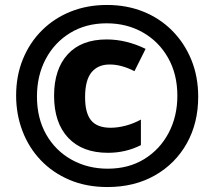

<svg xmlns="http://www.w3.org/2000/svg" viewBox="-20 -810 864 774"><path d="M413 -56Q328 -56 260 -85Q192 -114 144 -164.5Q96 -215 70.5 -282Q45 -349 45 -425Q45 -505 72.5 -572Q100 -639 149.5 -688Q199 -737 265.5 -763.5Q332 -790 411 -790Q491 -790 558 -763Q625 -736 674.5 -686Q724 -636 751.5 -568.5Q779 -501 779 -420Q779 -314 733 -232Q687 -150 604.5 -103Q522 -56 413 -56ZM414 -130Q499 -130 562 -169Q625 -208 660 -274.5Q695 -341 695 -424Q695 -511 657.5 -577Q620 -643 555.5 -679.5Q491 -716 410 -716Q326 -716 262.5 -677Q199 -638 164 -571.5Q129 -505 129 -421Q129 -333 166.5 -267.5Q204 -202 269 -166Q334 -130 414 -130ZM415 -194Q312 -194 255 -254.5Q198 -315 198 -424Q198 -531 253 -591Q308 -651 410 -651Q489 -651 567 -613L522 -523Q470 -550 422 -550Q375 -550 349 -518.5Q323 -487 323 -418Q323 -354 347.5 -324.5Q372 -295 426 -295Q455 -295 487 -303.5Q519 -312 548 -328V-225Q487 -194 415 -194Z"/></svg>

Font: Noto Sans Malayalam UI ExtraCondensed Black
Style: Regular
Weight: 900
Width: 2
Designer: Jelle Bosma - Monotype Design Team
Foundry: Monotype Imaging Inc.
Version: Version 2.104; ttfautohint (v1.8.4.7-5d5b)